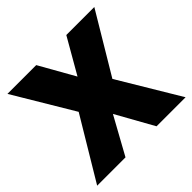

<svg xmlns="http://www.w3.org/2000/svg" viewBox="-173 -874 1047 1047"><g transform="rotate(-45 350.5 -350.0)"><path d="M9.5 0 223 -356 17.5 -700H239.5L354.5 -496.5L471.5 -700H687.5L480 -353L691.5 0H467.5L347 -216L228 0Z"/></g></svg>

Font: Geologica Roman ExtraBold
Style: Regular
Weight: 800
Designer: Sindre Bremnes, Frode Helland
Foundry: Monokrom Skriftforlag AS
Version: Version 1.010;gftools[0.9.28]